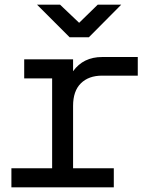

<svg xmlns="http://www.w3.org/2000/svg" viewBox="-20 -805 640 825"><path d="M29 0V-82H204V-468H84V-550H294V-499Q338 -560 419 -560H572V-480H419Q361 -480 327.5 -447Q294 -414 294 -350V-82H469V0ZM279 -645 139 -785H238L320 -707L400 -785H501L362 -645Z"/></svg>

Font: Tiny
Style: Regular
Weight: 400
Designer: Philipp Nurullin, Konstantin Bulenkov
Foundry: JetBrains
Version: Version 2.251; ttfautohint (v1.8.4.7-5d5b)